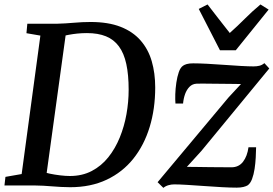

<svg xmlns="http://www.w3.org/2000/svg" viewBox="-26 -852 1256 882"><path d="M99.5 -743H236.5Q274.5 -744 313.5 -747.5Q352.5 -751 390.5 -751Q471 -751 527.5 -729Q584 -707 619.5 -666.5Q655 -626 671 -571Q687 -516 687 -450Q687 -352 661.5 -268.5Q636 -185 586.5 -123Q537 -61 464 -26.5Q391 8 296.5 8Q275.5 8 254.5 6.8Q233.5 5.5 213 4Q192.5 2.5 172.8 1.2Q153 0 133.5 0H-5.5L-1 -39.5L73.5 -52.5L159.5 -688.5L95.5 -699.5ZM183.5 -22 169.5 -63.5Q180.5 -59 202.8 -54.2Q225 -49.5 250.2 -46.5Q275.5 -43.5 295 -43.5Q351.5 -43.5 395.5 -66.5Q439.5 -89.5 471.5 -129.5Q503.5 -169.5 524.2 -220.5Q545 -271.5 555 -327.8Q565 -384 565 -439.5Q565 -508.5 554.2 -558Q543.5 -607.5 520.2 -639Q497 -670.5 460.8 -685.2Q424.5 -700 373.5 -700Q350.5 -700 329 -697.8Q307.5 -695.5 290.2 -692.2Q273 -689 263 -686L279.5 -719ZM1081 -466Q1068 -466 1046 -466.5Q1024 -467 998 -467Q972 -467 947 -467.5Q922 -468 903 -468Q884 -468 876.5 -467.5Q857.5 -466.5 844.5 -453.2Q831.5 -440 824.2 -419.8Q817 -399.5 815 -376.5H780Q778.5 -393 779.2 -418.8Q780 -444.5 784 -472Q788 -499.5 795.5 -521Q803 -542.5 815.5 -550.5Q821 -554.5 832 -557.8Q843 -561 861.5 -561Q888.5 -561 926.5 -559Q964.5 -557 1004.8 -554Q1045 -551 1081 -549Q1117 -547 1139 -547Q1153.5 -547 1165.8 -550Q1178 -553 1188.5 -562L1211 -537.5L899 -158.5L832.5 -85.5Q852.5 -85.5 881 -85Q909.5 -84.5 939.8 -84.2Q970 -84 996 -83.8Q1022 -83.5 1037 -83.5Q1071 -83.5 1090.5 -109Q1110 -134.5 1115.5 -175.5H1150.5Q1150 -155 1148.8 -128.8Q1147.5 -102.5 1143.5 -76.2Q1139.5 -50 1131.8 -29.5Q1124 -9 1111.5 -0.5Q1105 3.5 1092.2 6.8Q1079.5 10 1061 10Q1033 10 993.2 7.8Q953.5 5.5 911.2 2.5Q869 -0.5 832.5 -2.8Q796 -5 774 -5Q761 -5 747.8 -1.2Q734.5 2.5 724.5 11L698 -15L1023.5 -404ZM984.5 -621 887 -811 927.5 -831.5Q952 -800 977.5 -766.8Q1003 -733.5 1029.5 -700.5Q1066.5 -733.5 1099 -766.2Q1131.5 -799 1170.5 -831.5L1208 -808L1057 -621Z"/></svg>

Font: Merriweather 28pt Medium
Style: Italic
Weight: 500
Italic angle: -7.8°
Version: Version 2.101